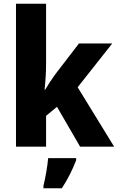

<svg xmlns="http://www.w3.org/2000/svg" viewBox="-20 -780 627 1021"><path d="M225 -440V-760H65V0H225V-164L283 -212L406 0H587L393 -316L577 -549H400L274 -385C257 -362 236 -330 220 -303H217C222 -347 225 -395 225 -440ZM385 72V61H236C233 101 221 169 211 208V221H309C342 171 366 121 385 72Z"/></svg>

Font: Noto Sans Myanmar SemiCondensed ExtraBold
Style: Regular
Weight: 800
Width: 4
Designer: Monotype Design Team
Foundry: Monotype Imaging Inc.
Version: Version 2.107